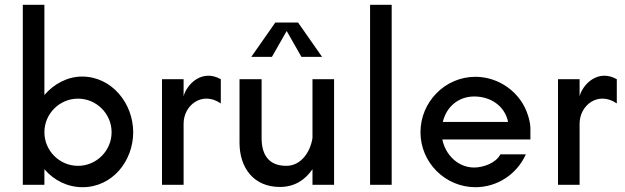

<svg xmlns="http://www.w3.org/2000/svg" viewBox="-20 -770 2603 800"><path d="M305 -359C382 -359 445 -296 445 -219C445 -142 382 -79 305 -79C228 -79 165 -142 165 -219C165 -296 228 -359 305 -359ZM324 10C449 10 535 -100 535 -219C535 -339 446 -451 322 -451C261 -451 204 -420 165 -374V-750H75V0H165V-65C205 -18 262 10 324 10Z M900 -440C822 -484 758 -419 745 -369V-440H655V0H745V-255C745 -332 823 -392 900 -339Z M978 -175C978 -71 1037 9 1146 9C1208 9 1252 -21 1282 -65V0H1372V-440H1282V-195C1273 -136 1234 -79 1173 -79C1099 -79 1070 -126 1070 -195V-440H978ZM1222 -676H1127L1027 -533H1113L1174.5 -640.9L1236 -533H1322Z M1612 0V-750H1522V0Z M2190 -237C2190 -252 2185 -274 2180 -289C2151 -384 2060 -450 1961 -450C1834 -450 1732 -345 1732 -219C1732 -93 1835 10 1961 10C2052 10 2134 -44 2171 -127H2065C2047 -91 1994 -72 1956 -72C1888 -72 1836 -125 1823 -189H2190ZM1825 -262C1840 -325 1890 -368 1956 -368C2023 -368 2083 -330 2097 -262Z M2550 -440C2472 -484 2408 -419 2395 -369V-440H2305V0H2395V-255C2395 -332 2473 -392 2550 -339Z"/></svg>

Font: Glacial Indifference
Style: Medium
Weight: 500
Version: Version 1.001